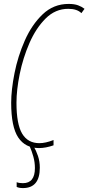

<svg xmlns="http://www.w3.org/2000/svg" viewBox="-20 -745 451 979"><path d="M179 10Q213 10 253 -4V-31Q212 -15 181 -15Q122 -15 93 -63.5Q64 -112 64 -221Q64 -286 80.5 -367.5Q97 -449 130 -525Q163 -601 212.5 -650.5Q262 -700 328 -700Q373 -700 395 -678L411 -700Q397 -711 378 -718Q359 -725 330 -725Q253 -725 197.5 -672Q142 -619 106.5 -538.5Q71 -458 54 -372Q37 -286 37 -221Q37 -98 73 -44Q109 10 179 10ZM97 214Q183 214 183 110Q183 78 173.5 50Q164 22 151 0H131Q142 25 150 53.5Q158 82 158 112Q158 189 97 189Q77 189 65 184V208Q77 214 97 214Z"/></svg>

Font: Noto Sans Display Condensed Thin
Style: Italic
Weight: 250
Width: 3
Italic angle: -12°
Designer: Monotype Design Team
Foundry: Monotype Imaging Inc.
Version: Version 1.900